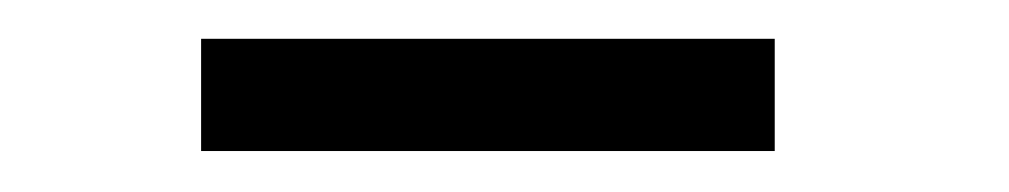

<svg xmlns="http://www.w3.org/2000/svg" viewBox="-20 -603 510 97"><path d="M81.6 -526.7V-583.4H371.4V-526.7Z"/></svg>

Font: League Spartan Extralight
Style: Regular
Weight: 200
Foundry: The League of Moveable Type
Version: Version 2.300; ttfautohint (v1.8.3)